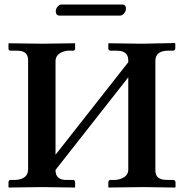

<svg xmlns="http://www.w3.org/2000/svg" viewBox="-20 -840 823 861"><path d="M676.8 -568.8V-76.2Q676.8 -40.5 710.9 -34.7Q720.7 -33.2 731.9 -33.2H757.8Q765.6 -31.2 767.1 -23.9V-1L765.1 1Q764.2 1 621.1 -1L467.8 1L465.8 -1V-23.9Q467.3 -32.2 474.1 -33.2H500Q551.8 -40.5 555.2 -76.2V-493.2L229 -78.1V-77.1Q229 -40 263.2 -34.2Q272.5 -32.7 283.2 -33.2H310.1Q315.9 -31.2 316.9 -23.9V-1L314.9 1Q314 1 168.9 -1L20 1L18.1 -1V-23.9Q19.5 -31.7 24.9 -33.2H51.8Q103.5 -37.6 106 -77.1V-569.8Q106 -605.5 73.2 -611.3Q63.5 -612.8 51.8 -612.8H24.9Q19 -614.7 18.1 -621.1V-645L20 -646Q21 -646 167 -644L314.9 -646L316.9 -645V-621.1Q315.4 -614.3 310.1 -612.8H283.2Q232.9 -605.5 229 -569.8V-146L555.2 -561V-568.8Q555.2 -606.4 517.6 -611.8Q509.3 -612.8 500 -612.8H474.1Q467.3 -614.7 465.8 -621.1V-645L467.8 -646Q468.8 -646 617.2 -644L764.2 -647L766.1 -645V-622.1Q764.6 -613.8 757.8 -612.8H731.9Q677.7 -611.3 676.8 -568.8ZM519 -770H245.1Q231 -771.5 230 -788.1Q230 -805.7 245.6 -816.9Q251 -819.8 254.9 -819.8H530.8Q543.9 -818.4 544.9 -803.2Q544.9 -784.2 528.8 -772.9Q523.4 -770.5 519 -770Z"/></svg>

Font: Linux Libertine O
Style: Bold
Weight: 700
Designer: Philipp H. Poll
Foundry: Philipp H. Poll
Version: Version 5.0.0